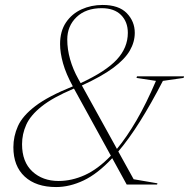

<svg xmlns="http://www.w3.org/2000/svg" viewBox="-20 -745 763 775"><path d="M491.5 0 433 -106.5Q374 -43.5 317.8 -16.8Q261.5 10 206.5 10Q125.5 10 79.8 -32.2Q34 -74.5 34 -150.5Q34 -195 52.5 -236.2Q71 -277.5 122.8 -317Q174.5 -356.5 274 -396.5Q246.5 -446.5 234.5 -489.2Q222.5 -532 222.5 -567Q222.5 -619 246.2 -654.2Q270 -689.5 309 -707.2Q348 -725 394 -725Q459.5 -725 491.8 -691.8Q524 -658.5 524 -612.5Q524 -575.5 504 -540.8Q484 -506 437.2 -471.2Q390.5 -436.5 310.5 -400L452 -144Q491.5 -191.5 531 -259.2Q570.5 -327 609.5 -418.5L531 -430.5L533 -437H723L721 -430.5L637.5 -418.5Q590 -326.5 545.2 -255.2Q500.5 -184 457.5 -133.5L519.5 -21.5L615.5 -5L614 0ZM296 -426.5 305.5 -409.5Q407 -456.5 451.5 -504.5Q496 -552.5 496 -612.5Q496 -657 468.5 -684.5Q441 -712 390.5 -712Q326.5 -712 289 -676Q251.5 -640 251.5 -585.5Q251.5 -546 263 -505.5Q274.5 -465 296 -426.5ZM69 -163Q69 -91.5 110.5 -53Q152 -14.5 216.5 -14.5Q269.5 -14.5 322.2 -38.2Q375 -62 427.5 -116.5L278.5 -387.5Q193 -351.5 147.8 -315.2Q102.5 -279 85.8 -241.2Q69 -203.5 69 -163Z"/></svg>

Font: Newsreader 72pt ExtraLight
Style: Italic
Weight: 275
Italic angle: -17°
Designer: Hugues Gentile
Foundry: Production Type
Version: Version 1.003; ttfautohint (v1.8.3)